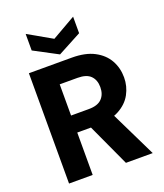

<svg xmlns="http://www.w3.org/2000/svg" viewBox="-165 -1036 981 1145"><g transform="rotate(-20 326.0 -463.5)"><path d="M73 0V-700H345Q431 -700 487 -670.5Q543 -641 570.5 -592Q598 -543 598 -483Q598 -427 571.5 -378Q545 -329 489 -299Q433 -269 345 -269H223V0ZM434 0 293 -306H455L604 0ZM223 -377H336Q392 -377 418.5 -404Q445 -431 445 -477Q445 -522 419 -548.5Q393 -575 336 -575H223ZM286 -742 135 -822V-927L286 -841L436 -927V-822Z"/></g></svg>

Font: DM Sans 9pt Black
Style: Regular
Weight: 900
Version: Version 4.004;gftools[0.9.30]